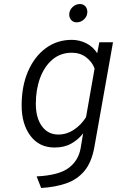

<svg xmlns="http://www.w3.org/2000/svg" viewBox="-20 -721 582 954"><path d="M184.5 213 162 155.5Q273 150 321.5 113.2Q370 76.5 380.5 16L393 -58.5Q370.5 -28.5 335.2 -8.2Q300 12 251 12Q175 12 131.2 -46.2Q87.5 -104.5 87.5 -197Q87.5 -293.5 119.5 -367Q151.5 -440.5 207.8 -481.8Q264 -523 336.5 -523Q374.5 -523 408.5 -506Q442.5 -489 463 -456.5L473.5 -511H541.5L449 9Q435.5 85 399.8 128Q364 171 309.2 190Q254.5 209 184.5 213ZM269.5 -52.5Q311.5 -52.5 347.8 -76.8Q384 -101 407.5 -139L450 -380.5Q438 -413.5 408.2 -436.2Q378.5 -459 337 -459Q280.5 -459 240.5 -425Q200.5 -391 179.2 -333.5Q158 -276 158 -205.5Q158 -135.5 188.2 -94Q218.5 -52.5 269.5 -52.5ZM360.5 -610Q344.5 -610 334.2 -621.2Q324 -632.5 324 -648.5Q324 -670 340.2 -685.5Q356.5 -701 377 -701Q394 -701 404 -689.8Q414 -678.5 414 -662Q414 -640.5 398 -625.2Q382 -610 360.5 -610Z"/></svg>

Font: Overpass Light
Style: Italic
Weight: 300
Italic angle: -10°
Designer: Delve Withrington, Dave Bailey, Thomas Jockin
Foundry: Delve Fonts LLC
Version: Version 4.000; ttfautohint (v1.8.3)